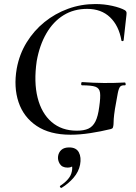

<svg xmlns="http://www.w3.org/2000/svg" viewBox="-20 -656 672 952"><path d="M330 12Q227 12 162 -31.5Q97 -75 72 -149.5Q47 -224 63 -316Q76 -387 112 -445.5Q148 -504 200.5 -546.5Q253 -589 317.5 -612.5Q382 -636 453 -636Q496 -636 536.5 -627Q577 -618 600 -605Q606 -600 607 -596Q608 -592 607 -582L593 -456Q592 -452 587 -452Q582 -452 582 -456Q569 -529 525.5 -570.5Q482 -612 412 -612Q346 -612 295 -580.5Q244 -549 210 -490.5Q176 -432 162 -353Q147 -249 166.5 -171.5Q186 -94 236 -51Q286 -8 361 -8Q396 -8 418 -18Q440 -28 453 -53.5Q466 -79 472 -126Q479 -174 476 -196.5Q473 -219 453 -226Q433 -233 387 -233Q382 -233 382.5 -241Q383 -249 387 -249Q446 -245 495 -244.5Q544 -244 599 -247Q602 -247 603 -240Q604 -233 599 -233Q583 -234 576 -226.5Q569 -219 564 -194Q559 -169 550 -116Q545 -83 544 -67Q543 -51 543 -43.5Q543 -36 541 -28Q540 -22 537.5 -20Q535 -18 529 -16Q480 -4 428 4Q376 12 330 12ZM286 275Q282 277 278.5 272.5Q275 268 279 265Q302 250 317 232.5Q332 215 336 195Q341 172 334.5 161.5Q328 151 319 149L351 134Q352 155 343 165Q334 175 315 175Q288 175 276.5 156.5Q265 138 268 118Q271 99 284.5 87Q298 75 323 75Q358 75 371 99.5Q384 124 377 161Q370 196 345 225Q320 254 286 275Z"/></svg>

Font: Cormorant Light SemiBold
Style: Italic
Weight: 600
Italic angle: -10°
Version: Version 4.000